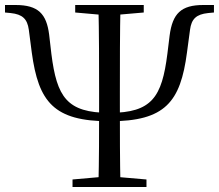

<svg xmlns="http://www.w3.org/2000/svg" viewBox="-26 -748 876 768"><path d="M412 -262.9C635.1 -262.9 695.9 -340.5 721.9 -538L734.1 -628.8C739.7 -672.2 758.9 -690.8 806.4 -695.8L829.8 -698V-728H787.2C698.3 -728 664.1 -693.8 652.5 -605.9L643.5 -532.6C621.7 -360.2 582 -296.6 412 -296.6C241 -296.6 201.3 -360.2 179.5 -532.6L170.5 -610.1C159.9 -692.2 127.3 -728 36.3 -728H-6V-698L16.7 -695.8C64.1 -690.8 83.3 -672.2 89.3 -628.8L101.1 -538C127.9 -340.5 188.7 -262.9 412 -262.9ZM367.6 0H455.9C453.5 -111.5 453.5 -213.4 453.5 -325.9V-379.9C453.5 -493.4 453.5 -617.8 455.9 -728H367.6C370.4 -616.6 370.4 -492.2 370.4 -379.9V-325.7C370.4 -211.4 370.4 -110.8 367.6 0ZM264.1 0H559.9V-30.1L421.3 -42.1H400.6L264.1 -30.1ZM274.8 -698 400.6 -686.9H421.3L549 -698V-728H274.8Z"/></svg>

Font: Source Han Serif TW VF
Style: Regular
Weight: 250
Designer: Ryoko NISHIZUKA 西塚涼子 (kana & ideographs); Frank Grießhammer (Latin, Greek & Cyrillic); Wenlong ZHANG 张文龙 (bopomofo); San
Foundry: Adobe
Version: Version 2.002;hotconv 1.1.0;makeotfexe 2.6.0